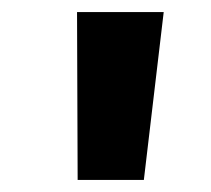

<svg xmlns="http://www.w3.org/2000/svg" viewBox="-20 -713 350 319"><path d="M109 -414 108 -693H252L219 -414Z"/></svg>

Font: Qjlgwqiwhsfqbnnlvksmvfsycuq
Style: Regular
Weight: 700
Italic angle: -8°
Designer: Carrois Corporate & Edenspiekermann
Foundry: Carrois Corporate GbR & Edenspiekermann AG
Version: Version 2.001